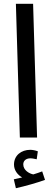

<svg xmlns="http://www.w3.org/2000/svg" viewBox="-20 -727 279 1015"><path d="M85 0H176L155 -707H64ZM64 268C113 257 177 239 218 224L203 179C190 184 173 190 156 195C135 191 103 173 103 142C103 124 116 110 141 110C152 110 163 113 174 115L180 73C168 68 151 65 140 65C93 65 54 94 54 143C54 174 74 198 97 211C85 214 72 217 53 221Z"/></svg>

Font: Noto Sans Arabic UI XCn Md
Style: Regular
Weight: 500
Width: 2
Designer: Monotype Design Team, Nadine Chahine and Nizar Qandah
Foundry: Monotype Imaging Inc.
Version: Version 2.010